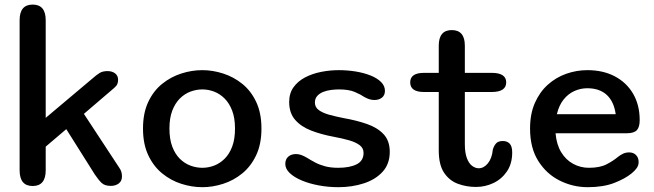

<svg xmlns="http://www.w3.org/2000/svg" viewBox="-20 -786 2784 817"><path d="M119 5.5Q63.5 5.5 63.5 -61.5V-700Q63.5 -766.5 119 -766.5Q174.5 -766.5 174.5 -700V-284.5L374 -452.5Q391.5 -468 404.5 -475.8Q417.5 -483.5 437.5 -483.5Q457 -483.5 469.8 -473.8Q482.5 -464 482.5 -446.5Q482.5 -436 479.2 -428.2Q476 -420.5 465.5 -411.5L337 -301.5L487 -73Q494.5 -62.5 496.8 -53.2Q499 -44 499 -35.5Q499 -15.5 485.2 -5.2Q471.5 5 451.5 5Q425.5 5 412.2 -7.8Q399 -20.5 383.5 -43.5L262 -236.5L174.5 -162V-61.5Q174.5 5.5 119 5.5Z M841 10.5Q796 10.5 751.5 -3.8Q707 -18 670 -48.2Q633 -78.5 610.8 -125.8Q588.5 -173 588.5 -239Q588.5 -305 610.8 -352.2Q633 -399.5 670 -429.2Q707 -459 751.5 -473.2Q796 -487.5 841 -487.5Q885 -487.5 929.5 -473.2Q974 -459 1011 -429.2Q1048 -399.5 1070.2 -352.2Q1092.5 -305 1092.5 -239Q1092.5 -173 1070.2 -125.8Q1048 -78.5 1011 -48.2Q974 -18 929.5 -3.8Q885 10.5 841 10.5ZM841 -72Q866.5 -72 891 -81.2Q915.5 -90.5 935.8 -110.5Q956 -130.5 968 -162.2Q980 -194 980 -239Q980 -283.5 968 -315Q956 -346.5 935.8 -366.8Q915.5 -387 891 -396.2Q866.5 -405.5 841 -405.5Q815.5 -405.5 790.5 -396.2Q765.5 -387 745.2 -366.8Q725 -346.5 713 -315Q701 -283.5 701 -239Q701 -194 713 -162.2Q725 -130.5 745.2 -110.5Q765.5 -90.5 790.5 -81.2Q815.5 -72 841 -72Z M1419.5 10.5Q1377 10.5 1336.8 3Q1296.5 -4.5 1264.2 -18Q1232 -31.5 1213 -49.5Q1194 -67.5 1194 -88.5Q1194 -108.5 1206.8 -119.5Q1219.5 -130.5 1240 -130.5Q1250.5 -130.5 1261.8 -126.5Q1273 -122.5 1286.5 -114.5Q1302.5 -104.5 1320.8 -94.8Q1339 -85 1363 -78.5Q1387 -72 1419 -72Q1468 -72 1497.5 -86.8Q1527 -101.5 1527 -135.5Q1527 -155.5 1510.8 -168Q1494.5 -180.5 1466 -188.8Q1437.5 -197 1400 -204Q1346 -214 1303.2 -230.8Q1260.5 -247.5 1235.5 -276.5Q1210.5 -305.5 1210.5 -352Q1210.5 -389 1229 -414.8Q1247.5 -440.5 1278 -456.5Q1308.5 -472.5 1346 -480Q1383.5 -487.5 1421.5 -487.5Q1458.5 -487.5 1493.5 -481.8Q1528.5 -476 1556.8 -464.8Q1585 -453.5 1601.5 -437Q1618 -420.5 1618 -399.5Q1618 -380.5 1605.2 -370.5Q1592.5 -360.5 1573.5 -360.5Q1561.5 -360.5 1551.5 -363.8Q1541.5 -367 1530 -373.5Q1515.5 -383.5 1490 -394.5Q1464.5 -405.5 1422.5 -405.5Q1406.5 -405.5 1388.5 -403.2Q1370.5 -401 1355 -394.8Q1339.5 -388.5 1329.8 -377.5Q1320 -366.5 1320 -349.5Q1320 -330 1336 -318Q1352 -306 1379.2 -298.2Q1406.5 -290.5 1442 -283.5Q1496.5 -274 1541.2 -258.5Q1586 -243 1612.2 -215Q1638.5 -187 1638.5 -140Q1638.5 -88.5 1608.2 -55.2Q1578 -22 1528.2 -5.8Q1478.5 10.5 1419.5 10.5Z M1784.5 -394.5Q1725.5 -394.5 1725.5 -435.5Q1725.5 -476 1784.5 -476H1847V-591.5Q1847 -658 1902.5 -658Q1958 -658 1958 -591.5V-476H2072Q2134 -476 2134 -435.5Q2134 -394.5 2072 -394.5H1958V-172.5Q1958 -135.5 1966.8 -112.8Q1975.5 -90 1989.2 -80Q2003 -70 2017 -70Q2039 -70 2056.2 -91.2Q2073.5 -112.5 2077 -149Q2081 -164 2090.2 -175Q2099.5 -186 2119.5 -186Q2138 -186 2148.8 -174.8Q2159.5 -163.5 2159.5 -137.5Q2159.5 -89.5 2137.2 -56.8Q2115 -24 2079.8 -7.2Q2044.5 9.5 2005.5 9.5Q1964.5 9.5 1928.2 -4Q1892 -17.5 1869.5 -51.2Q1847 -85 1847 -146V-394.5Z M2480.5 10.5Q2418 10.5 2361.8 -17.5Q2305.5 -45.5 2270.5 -101Q2235.5 -156.5 2235.5 -239Q2235.5 -301.5 2256 -348Q2276.5 -394.5 2311 -425.5Q2345.5 -456.5 2389.2 -472Q2433 -487.5 2479.5 -487.5Q2546.5 -487.5 2596.5 -461Q2646.5 -434.5 2674.2 -386.8Q2702 -339 2702 -274.5Q2702 -245 2689.8 -232Q2677.5 -219 2647.5 -219H2344Q2348 -171 2368 -138.2Q2388 -105.5 2419 -88.8Q2450 -72 2485.5 -72Q2532.5 -72 2561 -86.8Q2589.5 -101.5 2609 -118Q2619.5 -126.5 2631.2 -132Q2643 -137.5 2657 -137.5Q2675.5 -137.5 2686.5 -126.2Q2697.5 -115 2697.5 -96.5Q2697.5 -82.5 2689.5 -71Q2681.5 -59.5 2668 -48.5Q2640 -25.5 2593.5 -7.5Q2547 10.5 2480.5 10.5ZM2349.5 -300H2600Q2592.5 -354 2561.8 -382.2Q2531 -410.5 2479 -410.5Q2451 -410.5 2424.8 -399Q2398.5 -387.5 2378.8 -363.2Q2359 -339 2349.5 -300Z"/></svg>

Font: Sono Medium
Style: Regular
Weight: 500
Designer: Tyler Finck
Foundry: Tyler Finck
Version: Version 2.112